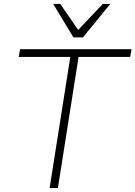

<svg xmlns="http://www.w3.org/2000/svg" viewBox="-20 -955 688 975"><path d="M232 0 337 -666H75L82 -705H648L641 -666H379L274 0ZM353 -765 250 -935H286L377 -803L502 -935H540L401 -765Z"/></svg>

Font: Mulish ExtraLight
Style: Italic
Weight: 200
Italic angle: -9°
Designer: Vernon Adams
Foundry: Vernon Adams
Version: Version 3.603